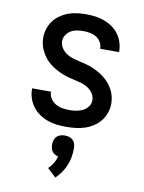

<svg xmlns="http://www.w3.org/2000/svg" viewBox="-87 -589 674 900"><g transform="rotate(10 250.0 -138.5)"><path d="M249 8Q226 8 203.5 5.5Q181 3 160 -4.5Q139 -12 120 -25Q101 -38 87.5 -56Q74 -74 67 -95.5Q60 -117 60 -140V-142H150V-141Q150 -124 159.5 -109.5Q169 -95 183.5 -86.5Q198 -78 215 -75Q232 -72 249 -72Q265 -72 281.5 -74.5Q298 -77 313 -84.5Q328 -92 338 -105.5Q348 -119 348 -136Q348 -153 338.5 -167.5Q329 -182 315 -191.5Q301 -201 284.5 -206Q268 -211 251.5 -214.5Q235 -218 219 -222.5Q203 -227 187 -233.5Q171 -240 156.5 -248.5Q142 -257 128.5 -267.5Q115 -278 104.5 -291.5Q94 -305 86 -320Q78 -335 74 -351.5Q70 -368 70 -385Q70 -406 76.5 -427Q83 -448 96 -465.5Q109 -483 127 -495.5Q145 -508 165.5 -515.5Q186 -523 208 -525.5Q230 -528 251 -528Q273 -528 294.5 -525Q316 -522 336.5 -514.5Q357 -507 375 -494.5Q393 -482 406 -464Q419 -446 425.5 -425Q432 -404 432 -382V-380H342V-381Q342 -397 334 -411Q326 -425 312.5 -433.5Q299 -442 283 -445Q267 -448 251 -448Q236 -448 220 -445.5Q204 -443 190.5 -435Q177 -427 168.5 -413.5Q160 -400 160 -385Q160 -368 169.5 -353Q179 -338 193 -328.5Q207 -319 223 -314Q239 -309 255.5 -305.5Q272 -302 288.5 -297.5Q305 -293 320.5 -286.5Q336 -280 351 -271.5Q366 -263 379 -252.5Q392 -242 403 -229Q414 -216 422 -201Q430 -186 434 -169Q438 -152 438 -136Q438 -113 430.5 -91.5Q423 -70 409.5 -53Q396 -36 377 -23.5Q358 -11 336.5 -4Q315 3 293 5.5Q271 8 249 8ZM240 251 199 213Q212 200 221.5 184.5Q231 169 236 152Q228 150 220 145.5Q212 141 207 134Q202 127 200 118.5Q198 110 198 101Q198 90 201 80Q204 70 211.5 62.5Q219 55 229.5 52Q240 49 250 49Q260 49 270.5 52Q281 55 288.5 62.5Q296 70 299 80Q302 90 302 101Q302 122 298.5 142.5Q295 163 287 182.5Q279 202 267 219Q255 236 240 251Z"/></g></svg>

Font: Iosevka SS10 Medium
Style: Regular
Weight: 500
Monospace: yes
Designer: Belleve Invis
Foundry: Belleve Invis
Version: Version 28.0.6; ttfautohint (v1.8.4)